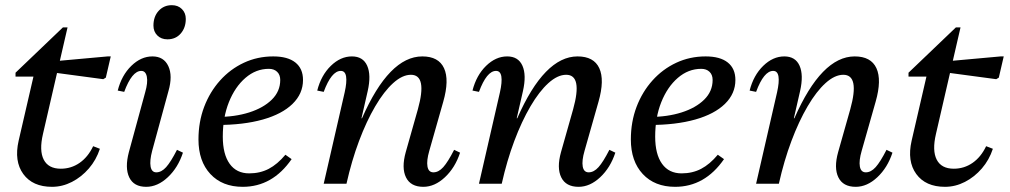

<svg xmlns="http://www.w3.org/2000/svg" viewBox="-20 -710 3902 742"><path d="M181 12Q106 12 70 -37.5Q34 -87 52 -166L122 -469L152 -414H40V-429L223 -604H241L146 -192Q131 -128 149 -93Q167 -58 215 -58Q255 -58 287.5 -80.5Q320 -103 340 -145L366 -135Q352 -92 323.5 -59Q295 -26 258 -7Q221 12 181 12ZM379 -404 155 -434 164 -471 396 -492H408L389 -410Z M545 12Q497 12 479.5 -24.5Q462 -61 478 -122L541 -353Q552 -391 547.5 -413.5Q543 -436 526 -436Q490 -436 460 -355L435 -360Q450 -419 487.5 -455.5Q525 -492 569 -492Q613 -492 630.5 -454.5Q648 -417 631 -358L568 -127Q558 -89 562 -66.5Q566 -44 584 -44Q604 -44 622 -64Q640 -84 664 -131L687 -120Q668 -62 628.5 -25Q589 12 545 12ZM627 -558Q603 -558 588 -573Q573 -588 573 -611Q573 -646 593 -668Q613 -690 644 -690Q668 -690 683 -675Q698 -660 698 -637Q698 -603 678.5 -580.5Q659 -558 627 -558Z M918 12Q839 12 793 -37.5Q747 -87 747 -171Q747 -239 769 -297Q791 -355 830.5 -399Q870 -443 922.5 -467.5Q975 -492 1036 -492Q1092 -492 1121.5 -468.5Q1151 -445 1151 -401Q1151 -348 1110.5 -308.5Q1070 -269 995.5 -248Q921 -227 819 -227V-258Q888 -258 943 -275.5Q998 -293 1030.5 -325Q1063 -357 1063 -401Q1063 -421 1051 -432.5Q1039 -444 1019 -444Q969 -444 928.5 -409Q888 -374 864.5 -315Q841 -256 841 -182Q841 -114 867.5 -77Q894 -40 943 -40Q985 -40 1018.5 -57.5Q1052 -75 1083 -112L1107 -95Q1033 12 918 12Z M1616 12Q1567 12 1549 -24.5Q1531 -61 1548 -122L1595 -288Q1632 -421 1568 -421Q1535 -421 1499.5 -389Q1464 -357 1430 -299Q1396 -241 1367.5 -165Q1339 -89 1319 0H1273L1342 -253H1379Q1484 -492 1612 -492Q1675 -492 1696 -446.5Q1717 -401 1693 -317L1639 -127Q1628 -89 1632 -66.5Q1636 -44 1655 -44Q1675 -44 1693 -64Q1711 -84 1735 -131L1758 -120Q1739 -62 1699.5 -25Q1660 12 1616 12ZM1231 0 1312 -353Q1321 -393 1317.5 -414.5Q1314 -436 1297 -436Q1261 -436 1231 -355L1206 -360Q1221 -419 1258.5 -455.5Q1296 -492 1340 -492Q1383 -492 1399 -456Q1415 -420 1401 -358L1319 0Z M2216 12Q2167 12 2149 -24.5Q2131 -61 2148 -122L2195 -288Q2232 -421 2168 -421Q2135 -421 2099.5 -389Q2064 -357 2030 -299Q1996 -241 1967.5 -165Q1939 -89 1919 0H1873L1942 -253H1979Q2084 -492 2212 -492Q2275 -492 2296 -446.5Q2317 -401 2293 -317L2239 -127Q2228 -89 2232 -66.5Q2236 -44 2255 -44Q2275 -44 2293 -64Q2311 -84 2335 -131L2358 -120Q2339 -62 2299.5 -25Q2260 12 2216 12ZM1831 0 1912 -353Q1921 -393 1917.5 -414.5Q1914 -436 1897 -436Q1861 -436 1831 -355L1806 -360Q1821 -419 1858.5 -455.5Q1896 -492 1940 -492Q1983 -492 1999 -456Q2015 -420 2001 -358L1919 0Z M2589 12Q2510 12 2464 -37.5Q2418 -87 2418 -171Q2418 -239 2440 -297Q2462 -355 2501.5 -399Q2541 -443 2593.5 -467.5Q2646 -492 2707 -492Q2763 -492 2792.5 -468.5Q2822 -445 2822 -401Q2822 -348 2781.5 -308.5Q2741 -269 2666.5 -248Q2592 -227 2490 -227V-258Q2559 -258 2614 -275.5Q2669 -293 2701.5 -325Q2734 -357 2734 -401Q2734 -421 2722 -432.5Q2710 -444 2690 -444Q2640 -444 2599.5 -409Q2559 -374 2535.5 -315Q2512 -256 2512 -182Q2512 -114 2538.5 -77Q2565 -40 2614 -40Q2656 -40 2689.5 -57.5Q2723 -75 2754 -112L2778 -95Q2704 12 2589 12Z M3287 12Q3238 12 3220 -24.5Q3202 -61 3219 -122L3266 -288Q3303 -421 3239 -421Q3206 -421 3170.5 -389Q3135 -357 3101 -299Q3067 -241 3038.5 -165Q3010 -89 2990 0H2944L3013 -253H3050Q3155 -492 3283 -492Q3346 -492 3367 -446.5Q3388 -401 3364 -317L3310 -127Q3299 -89 3303 -66.5Q3307 -44 3326 -44Q3346 -44 3364 -64Q3382 -84 3406 -131L3429 -120Q3410 -62 3370.5 -25Q3331 12 3287 12ZM2902 0 2983 -353Q2992 -393 2988.5 -414.5Q2985 -436 2968 -436Q2932 -436 2902 -355L2877 -360Q2892 -419 2929.5 -455.5Q2967 -492 3011 -492Q3054 -492 3070 -456Q3086 -420 3072 -358L2990 0Z M3632 12Q3557 12 3521 -37.5Q3485 -87 3503 -166L3573 -469L3603 -414H3491V-429L3674 -604H3692L3597 -192Q3582 -128 3600 -93Q3618 -58 3666 -58Q3706 -58 3738.5 -80.5Q3771 -103 3791 -145L3817 -135Q3803 -92 3774.5 -59Q3746 -26 3709 -7Q3672 12 3632 12ZM3830 -404 3606 -434 3615 -471 3847 -492H3859L3840 -410Z"/></svg>

Font: Platypi Light Light
Style: Italic
Weight: 300
Italic angle: -13°
Version: Version 1.200